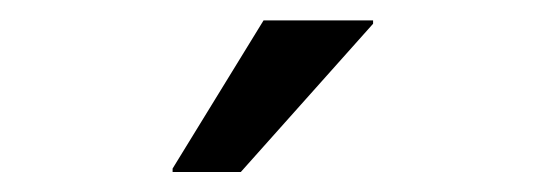

<svg xmlns="http://www.w3.org/2000/svg" viewBox="-20 -736 540 190"><path d="M150.8 -565.8V-569.2L240.8 -715.8H349.2V-712.5L218.3 -565.8Z"/></svg>

Font: Funnel Display Light
Style: Regular
Weight: 400
Version: Version 1.000